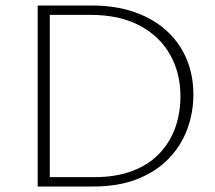

<svg xmlns="http://www.w3.org/2000/svg" viewBox="-20 -678 782 698"><path d="M117 0V-658H313Q398 -658 466 -635Q534 -612 582.5 -569Q631 -526 657 -466.5Q683 -407 683 -334Q683 -269 661 -209Q639 -149 594 -102Q549 -55 480.5 -27.5Q412 0 319 0ZM161 -34H322Q403 -34 462.5 -57Q522 -80 560.5 -121Q599 -162 617.5 -215Q636 -268 636 -328Q636 -412 598.5 -479Q561 -546 488 -585Q415 -624 307 -624H161Z"/></svg>

Font: Ysabeau Infant ExtraLight
Style: Regular
Weight: 250
Designer: Christian Thalmann (Catharsis Fonts)
Version: Version 2.001;gftools[0.9.30]; featfreeze: ss01,ss02,lnum